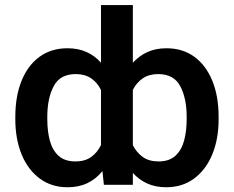

<svg xmlns="http://www.w3.org/2000/svg" viewBox="-20 -748 947 777"><path d="M864.7 -275.4V-265.6Q864.7 -185.1 838.9 -122.8Q813 -60.5 765.4 -25.4Q717.8 9.8 652.3 9.8Q609.4 9.8 575.9 -5.4Q542.5 -20.5 517.6 -48.3V0H400.4L394.5 -55.7Q369.6 -24.4 334.5 -7.3Q299.3 9.8 253.4 9.8Q188.5 9.8 140.9 -25.4Q93.3 -60.5 67.6 -122.8Q42 -185.1 42 -265.6V-275.4Q42 -358.9 67.4 -421.4Q92.8 -483.9 140.1 -518.3Q187.5 -552.7 252.9 -552.7Q296.4 -552.7 330.1 -537.6Q363.8 -522.5 388.7 -494.1V-727.5H517.6V-494.1Q543 -522 576.7 -537.4Q610.4 -552.7 653.8 -552.7Q719.2 -552.7 766.4 -518.3Q813.5 -483.9 839.1 -421.4Q864.7 -358.9 864.7 -275.4ZM735.4 -265.6V-275.4Q735.4 -350.1 709.5 -399.2Q683.6 -448.2 620.1 -448.2Q583.5 -448.2 558.1 -431.2Q532.7 -414.1 517.6 -384.3V-160.6Q532.7 -130.4 558.1 -112.5Q583.5 -94.7 621.6 -94.7Q665 -94.7 689.9 -117.7Q714.8 -140.6 725.1 -179.2Q735.4 -217.8 735.4 -265.6ZM171.4 -275.4V-265.6Q171.4 -217.8 181.6 -179.2Q191.9 -140.6 216.8 -117.7Q241.7 -94.7 285.6 -94.7Q323.2 -94.7 348.6 -112.5Q374 -130.4 388.7 -161.1V-383.8Q374 -414.1 348.6 -431.2Q323.2 -448.2 286.6 -448.2Q223.1 -448.2 197.3 -399.2Q171.4 -350.1 171.4 -275.4Z"/></svg>

Font: Inter Display SemiBold
Style: Regular
Weight: 600
Designer: Rasmus Andersson
Foundry: rsms
Version: Version 4.001;git-9221beed3